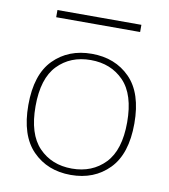

<svg xmlns="http://www.w3.org/2000/svg" viewBox="-75 -701 678 770"><g transform="rotate(10 264.0 -316.0)"><path d="M264.2 -462.4Q346.7 -462.4 398.7 -408.7Q450.7 -355 450.7 -241.7Q450.7 -128.4 398.7 -74.5Q346.7 -20.5 264.2 -20.5Q181.6 -20.5 129.6 -74.5Q77.6 -128.4 77.6 -241.7Q77.6 -355 129.6 -408.7Q181.6 -462.4 264.2 -462.4ZM264.2 -487.8Q168.9 -487.8 108.6 -426.8Q48.3 -365.7 48.3 -241.7Q48.3 -117.7 108.6 -56.2Q168.9 5.4 264.2 5.4Q359.4 5.4 419.7 -56.2Q480 -117.7 480 -241.7Q480 -365.7 419.7 -426.8Q359.4 -487.8 264.2 -487.8ZM439 -636.7H97.2V-607.4H439Z"/></g></svg>

Font: Estedad-FD VF
Style: Regular
Weight: 100
Designer: Amin Abedi
Version: Version 7.3